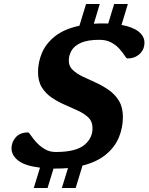

<svg xmlns="http://www.w3.org/2000/svg" viewBox="-20 -837 748 967"><path d="M261 -71.5Q363.5 -71.5 406.5 -108.2Q449.5 -145 445.5 -199Q444 -228 423.5 -246.8Q403 -265.5 371.8 -280Q340.5 -294.5 306 -309.5Q271.5 -324.5 241 -345Q210.5 -365.5 191 -396.5Q171.5 -427.5 171.5 -474.5Q171.5 -523 191.2 -570.2Q211 -617.5 256.5 -654Q302 -690.5 380 -707.5L413.5 -817H482.5L452.5 -717.5Q474.5 -719 498.5 -719Q512 -719 525 -718.5L555 -817H624L592 -711.5Q649 -701 678.2 -677.8Q707.5 -654.5 707.5 -622.5Q707.5 -587.5 683 -565Q658.5 -542.5 621.5 -542.5Q617 -542.5 607.8 -556.8Q598.5 -571 582.8 -589.5Q567 -608 541.8 -622.2Q516.5 -636.5 480.5 -636.5Q423 -636.5 389.2 -622Q355.5 -607.5 341 -583.5Q326.5 -559.5 326.5 -531.5Q326.5 -503.5 346.2 -484.8Q366 -466 397 -451.2Q428 -436.5 462.8 -420.8Q497.5 -405 528.5 -383.2Q559.5 -361.5 579.2 -329Q599 -296.5 599 -247.5Q599 -193.5 578.5 -144.5Q558 -95.5 513.2 -58.5Q468.5 -21.5 395.5 -3L361 110H291.5L322.5 9.5Q293 12 260.5 12Q254.5 12 249.5 12L219.5 110H150L181.5 7.5Q105 -2 71.5 -28.5Q38 -55 38 -89.5Q38 -122 59.8 -146Q81.5 -170 121.5 -170Q125.5 -170 135.5 -155Q145.5 -140 162.8 -120.8Q180 -101.5 204.5 -86.5Q229 -71.5 261 -71.5Z"/></svg>

Font: Newsreader Caption SemiBold
Style: Italic
Weight: 600
Italic angle: -17°
Designer: Hugues Gentile
Foundry: Production Type
Version: Version 1.001